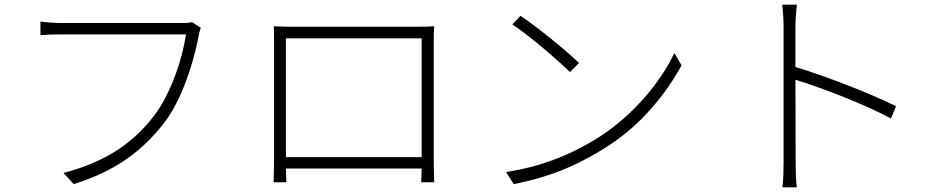

<svg xmlns="http://www.w3.org/2000/svg" viewBox="-20 -784 4040 826"><path d="M806 -689C792 -685 780 -685 767 -685H243C210 -685 180 -688 154 -691V-633C179 -635 206 -636 242 -636H780C766 -534 715 -380 642 -285C556 -174 444 -90 253 -40L297 8C483 -50 594 -138 685 -254C762 -352 813 -516 834 -626C837 -644 839 -653 844 -664Z M1794 -619V-108H1210V-619ZM1846 -605C1846 -626 1846 -649 1848 -671C1821 -669 1786 -669 1766 -669H1238C1216 -669 1196 -669 1158 -671C1159 -649 1159 -624 1159 -605V-109C1159 -82 1158 -17 1157 0H1212C1211 -11 1211 -36 1210 -59H1794C1793 -34 1793 -10 1792 0H1848C1847 -15 1846 -82 1846 -110Z M2219 -716 2184 -679C2259 -630 2382 -523 2432 -474L2471 -513C2418 -565 2290 -669 2219 -716ZM2157 -44 2190 8C2372 -27 2497 -92 2596 -156C2742 -250 2848 -385 2912 -503L2881 -556C2827 -439 2710 -294 2566 -200C2472 -139 2341 -72 2157 -44Z M3835 -327C3720 -384 3533 -456 3402 -496V-669C3402 -693 3405 -736 3408 -764H3345C3349 -735 3351 -693 3351 -669V-84C3351 -48 3350 -5 3346 22H3408C3404 -6 3403 -50 3403 -84L3402 -441C3513 -407 3702 -335 3813 -274Z"/></svg>

Font: Noto Sans JP Light
Style: Regular
Weight: 300
Designer: Ryoko NISHIZUKA (kana & ideographs); Paul D. Hunt (Latin, Greek & Cyrillic); Wenlong ZHANG (bopomofo); Sandoll Communica
Foundry: Adobe Systems Incorporated
Version: Version 1.004;PS 1.004;hotconv 1.0.82;makeotf.lib2.5.63406